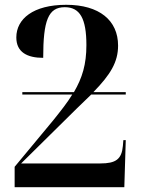

<svg xmlns="http://www.w3.org/2000/svg" viewBox="-20 -780 597 800"><path d="M41 0H498L504 -196H494L492 -172C487 -116 462 -99 398 -99H68L299 -327C322 -349 341 -368 360 -386H504V-396H369C440 -469 472 -521 472 -590C472 -695 394 -760 256 -760C118 -760 48 -701 48 -624C48 -562 94 -539 160 -539C160 -695 181 -750 250 -750C313 -750 340 -703 340 -592C340 -512 323 -456 288 -396H73V-386H281C261 -353 234 -319 202 -279L41 -85Z"/></svg>

Font: Noto Serif Display SemiBold
Style: Regular
Weight: 600
Designer: Monotype Design Team
Foundry: Monotype Imaging Inc.
Version: Version 2.009